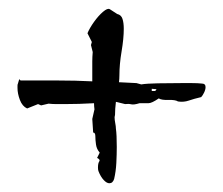

<svg xmlns="http://www.w3.org/2000/svg" viewBox="-20 -405 510 439"><path d="M42 -157Q31 -162 25.5 -176.5Q20 -191 20 -204Q20 -206 20 -209Q20 -212 21 -214L24 -224L27 -221Q66 -221 109.5 -221Q153 -221 191 -219Q191 -231 191 -243Q191 -254 191 -264.5Q191 -275 192 -286L188 -302L190 -309L180 -329Q185 -341 195 -355Q205 -369 215.5 -378Q226 -387 231 -384L248 -373Q257 -371 260 -362Q263 -353 263 -339Q263 -317 258 -287.5Q253 -258 253 -232Q253 -225 252 -217L292 -215L303 -212Q315 -214 341 -214.5Q367 -215 393 -215Q407 -215 419.5 -215Q432 -215 441 -214Q450 -214 450 -206Q450 -200 446.5 -193Q443 -186 440 -183Q423 -179 411.5 -175Q400 -171 387 -173Q381 -177 365 -176.5Q349 -176 343 -180Q327 -169 319.5 -169Q312 -169 299 -169Q286 -165 280 -166.5Q274 -168 266 -167L246 -172H245Q244 -164 243.5 -156.5Q243 -149 243 -142Q243 -141 242.5 -140Q242 -139 242 -137Q242 -131 243.5 -123.5Q245 -116 245 -111Q246 -104 246.5 -93.5Q247 -83 247 -69Q247 -52 246 -32.5Q245 -13 241 4Q238 14 230 14Q224 14 217 6.5Q210 -1 205 -14Q204 -17 204 -22Q204 -32 207 -36Q210 -40 202 -44L208 -56Q201 -64 199.5 -74.5Q198 -85 198 -93.5Q198 -102 193 -102L191 -133L196 -155Q195 -162 195 -169Q178 -168 161 -167.5Q144 -167 128 -167Q118 -167 109 -167Q100 -167 91 -168L74 -164L67 -167ZM327 -197H335L338 -201L327 -202Z"/></svg>

Font: Kolker Brush
Style: Regular
Weight: 400
Designer: Robert E. Leuschke
Foundry: Robert E. Leuschke
Version: Version 1.010; ttfautohint (v1.8.3)